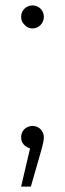

<svg xmlns="http://www.w3.org/2000/svg" viewBox="-20 -546 240 709"><path d="M67 -13C73 -6 81 -1 91 2L58 143H94L133 7C138 -12 142 -26 142 -39C142 -62 124 -81 100 -81C76 -81 58 -63 58 -39C58 -28 61 -20 67 -13ZM71 -454C79 -445 89 -441 100 -441C123 -441 142 -460 142 -484C142 -508 123 -526 100 -526C77 -526 58 -508 58 -484C58 -472 62 -462 71 -454Z"/></svg>

Font: Montserrat Light
Style: Regular
Weight: 300
Designer: Julieta Ulanovsky
Foundry: Julieta Ulanovsky
Version: Version 7.200